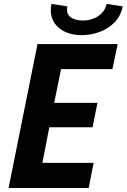

<svg xmlns="http://www.w3.org/2000/svg" viewBox="-20 -940 633 960"><path d="M167.5 -719.7H568.4L542 -594.2H285.2L251 -425.8H467.3L442.9 -303.7H226.6L191.9 -125.5H448.2L423.3 0H22.9ZM233.9 -888.7Q233.9 -905.3 237.3 -920.4L316.4 -908.2Q314.9 -900.4 314.9 -893.1Q314.9 -864.7 337.4 -851.1Q359.9 -837.4 394 -837.4Q422.9 -837.4 448.2 -847.4Q473.6 -857.4 490.7 -876.2Q507.8 -895 512.7 -920.4L593.3 -908.2Q585 -861.8 553.7 -829.3Q522.5 -796.9 478.5 -780.5Q434.6 -764.2 388.2 -764.2Q343.8 -764.2 308.6 -779.5Q273.4 -794.9 253.7 -823Q233.9 -851.1 233.9 -888.7Z"/></svg>

Font: Reddit Sans Chocolate
Style: Bold Italic
Weight: 700
Italic angle: -11.25°
Designer: Stephen Hutchings
Version: Version 1.013